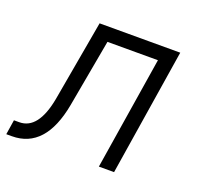

<svg xmlns="http://www.w3.org/2000/svg" viewBox="-116 -664 818 783"><g transform="rotate(20 293.0 -272.5)"><path d="M-14 5 -4 -59H19Q101 -59 127 -199L189 -550H539L452 0H386L464 -490H245L192 -197Q155 5 10 5Z"/></g></svg>

Font: JetBrains Mono NL ExtraLight
Style: Italic
Weight: 200
Italic angle: -9°
Monospace: yes
Designer: Philipp Nurullin, Konstantin Bulenkov
Foundry: JetBrains
Version: Version 2.305; ttfautohint (v1.8.4.7-5d5b)